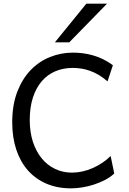

<svg xmlns="http://www.w3.org/2000/svg" viewBox="-20 -1011 702 1043"><path d="M600.6 -68.4Q579.1 -48.3 550.3 -33.4Q521.5 -18.6 490 -8.3Q458.5 2 426.3 7.1Q394 12.2 366.2 12.2Q292 12.2 232.9 -12.9Q173.8 -38.1 132.3 -84.7Q90.8 -131.3 68.6 -197.8Q46.4 -264.2 46.4 -346.7Q46.4 -440.9 73.7 -512Q101.1 -583 146.7 -630.4Q192.4 -677.7 252 -701.4Q311.5 -725.1 376 -725.1Q402.3 -725.1 429.7 -721.7Q457 -718.3 484.6 -710.4Q512.2 -702.6 539.6 -689.5Q566.9 -676.3 593.3 -656.7L564 -568.8Q541 -589.4 517.1 -603.5Q493.2 -617.7 469.2 -626.2Q445.3 -634.8 421.6 -638.4Q397.9 -642.1 376 -642.1Q324.7 -642.1 281.7 -624.3Q238.8 -606.4 207.8 -570.8Q176.8 -535.2 159.2 -482.2Q141.6 -429.2 141.6 -358.9Q141.6 -293 158.9 -240.2Q176.3 -187.5 206.8 -150.4Q237.3 -113.3 279.3 -93.3Q321.3 -73.2 371.1 -73.2Q398.9 -73.2 427.5 -79.6Q456.1 -85.9 483.4 -97.9Q510.7 -109.9 535.6 -126.5Q560.5 -143.1 581.1 -163.6ZM561.5 -991.2 356.4 -781.2H278.3L449.2 -991.2Z"/></svg>

Font: Andika FrenchTight
Style: Regular
Weight: 400
Designer: Victor Gaultney, Annie Olsen, Julie Remington, Don Collingsworth, Eric Hays, Becca Hirsbrunner
Foundry: SIL International
Version: Version 5.000 ; Dig1 Dig4Opn Dig7 LnSpcTght